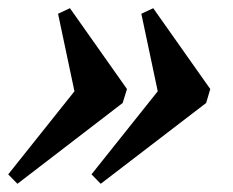

<svg xmlns="http://www.w3.org/2000/svg" viewBox="-38 -456 567 468"><path d="M151 -198 103.5 -422.5 132.5 -436 271.5 -239 261 -205 4.5 -8 -18 -31 173 -270.5ZM354 -198 306.5 -422.5 335.5 -436 474.5 -239 464.5 -205 207.5 -8 185 -31 376 -270.5Z"/></svg>

Font: Newsreader 24pt
Style: Bold Italic
Weight: 700
Italic angle: -17°
Designer: Hugues Gentile
Foundry: Production Type
Version: Version 1.003